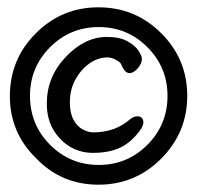

<svg xmlns="http://www.w3.org/2000/svg" viewBox="-20 -601 540 525"><path d="M79 -168Q7 -238 7 -338Q7 -439 78 -510Q149 -581 249 -581Q350 -581 421 -510Q492 -439 492 -339Q492 -239 421 -167.5Q350 -96 249 -96Q148 -96 79 -168ZM234 -183Q200 -183 172 -199.5Q144 -216 126 -246Q108 -276 108 -318Q108 -391 160 -445.5Q212 -500 272 -500Q307 -500 328 -488.5Q349 -477 358.5 -462.5Q368 -448 368 -440Q368 -427 356.5 -414Q345 -401 334 -401Q321 -401 311 -426Q309 -430 304 -433Q289 -444 274 -444Q249 -444 226 -428.5Q203 -413 187 -385Q171 -357 171 -321Q171 -292 181 -273.5Q191 -255 206.5 -247Q222 -239 234 -239Q296 -239 337 -276Q347 -283 355 -283Q372 -283 372 -266Q372 -259 366 -249Q342 -214 311 -198.5Q280 -183 234 -183ZM62 -339Q62 -260 117 -205Q172 -150 250 -150Q328 -150 383 -205Q438 -260 438 -339Q438 -417 383 -472Q328 -527 250 -527Q172 -527 117 -472Q62 -417 62 -339Z"/></svg>

Font: LXGW WenKai Mono TC
Style: Bold
Weight: 700
Designer: LXGW / Fontworks Inc.
Foundry: LXGW / Fontworks Inc.
Version: Version 1.330